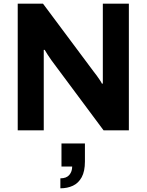

<svg xmlns="http://www.w3.org/2000/svg" viewBox="-20 -706 794 1040"><path d="M76 0V-686H213L489 -316Q495 -309 504 -296.5Q513 -284 521 -272Q529 -260 532 -253H537Q537 -270 537 -286.5Q537 -303 537 -316V-686H678V0H541L259 -379Q249 -393 238 -410Q227 -427 222 -436H217Q217 -421 217 -406.5Q217 -392 217 -379V0ZM307 314V260Q340 260 355.5 241.5Q371 223 371 196H313V71H440V169Q440 222 422.5 254Q405 286 375 300Q345 314 307 314Z"/></svg>

Font: Archivo SemiBold
Style: Bold
Weight: 700
Version: Version 2.001